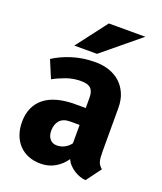

<svg xmlns="http://www.w3.org/2000/svg" viewBox="-142 -852 804 955"><g transform="rotate(20 260.0 -375.0)"><path d="M425.3 10.7Q411.1 10.3 394.8 4.6Q378.4 -1 363.5 -10.5Q348.6 -20 336.4 -33Q324.2 -45.9 317.9 -61.5Q295.9 -29.3 262.2 -9.5Q228.5 10.3 186 10.3Q149.4 10.3 120.4 -1.7Q91.3 -13.7 71 -35.4Q50.8 -57.1 40 -87.4Q29.3 -117.7 29.3 -153.8Q29.3 -194.3 43 -226.3Q56.6 -258.3 83.7 -280.8Q110.8 -303.2 151.9 -314.9Q192.9 -326.7 247.6 -326.7H303.7V-381.3Q303.7 -399.9 299.3 -412.1Q294.9 -424.3 286.4 -431.6Q277.8 -439 265.4 -441.9Q252.9 -444.8 236.3 -444.8Q195.8 -444.8 159.4 -431.9Q123 -418.9 92.3 -401.9L53.2 -495.1Q93.8 -522 149.9 -539.8Q206.1 -557.6 272.9 -557.6Q311 -557.6 344.5 -546.4Q377.9 -535.2 402.6 -513.2Q427.2 -491.2 441.7 -458.3Q456.1 -425.3 456.1 -381.3V-155.3Q456.1 -134.8 457.3 -121.3Q458.5 -107.9 461.4 -98.4Q464.4 -88.9 469.7 -81.8Q475.1 -74.7 483.4 -67.9ZM231 -102.5Q253.9 -102.5 272.9 -113Q292 -123.5 303.7 -140.1V-237.3H254.4Q217.3 -237.3 199 -217Q180.7 -196.8 180.7 -162.1Q180.7 -135.3 194.3 -118.9Q208 -102.5 231 -102.5ZM267.6 -761.2H460.9L264.2 -599.1H144Z"/></g></svg>

Font: Ufes Sans ExtraBold
Style: Regular
Weight: 800
Designer: Ricardo Esteves & Filipe Motta
Foundry: ProDesignUfes - Ricardo Esteves, Filipe Motta (This is a derivative work, based on Roboto family, by Christian Robertson
Version: Version 2.0